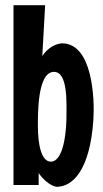

<svg xmlns="http://www.w3.org/2000/svg" viewBox="-20 -707 398 740"><path d="M340 -247C345 -326 337 -540 219 -540C219 -540 176 -540 143 -491L154 -687H32V6H129V-40C164 10 198 13 198 13C261 13 327 -52 340 -247ZM236 -246C234 -170 218 -84 176 -84C140 -84 126 -147 126 -223C126 -273 125 -430 188 -430C244 -430 236 -304 236 -246Z"/></svg>

Font: Mouse Memoirs
Style: Regular
Weight: 400
Designer: Astigmatic (AOETI)
Foundry: Astigmatic (AOETI)
Version: Version 1.000